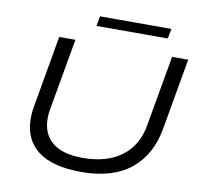

<svg xmlns="http://www.w3.org/2000/svg" viewBox="-90 -930 1093 1038"><g transform="rotate(10 457.0 -411.0)"><path d="M366.2 -779.8 376 -834H768.1L757.8 -779.8ZM421.9 12.2Q261.7 12.2 182.4 -49.8Q103 -111.8 103 -226.1Q103 -260.3 110.8 -301.8L178.2 -686H267.1L198.2 -295.9Q192.9 -269.5 192.9 -243.2Q192.9 -155.8 250 -109.9Q307.1 -64 416 -64Q546.9 -64 628.2 -124Q709.5 -184.1 729 -295.9L797.9 -686H886.2L817.9 -296.9Q792.5 -148.9 693.4 -68.4Q594.2 12.2 421.9 12.2Z"/></g></svg>

Font: Archivo Expanded Light
Style: Italic
Weight: 300
Width: 7
Italic angle: -10°
Designer: Hector Gatti
Foundry: Omnibus-Type
Version: Version 2.001